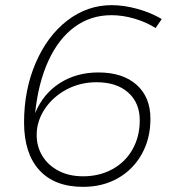

<svg xmlns="http://www.w3.org/2000/svg" viewBox="-20 -723 658 746"><path d="M303 3Q192 3 132.8 -62Q73.5 -127 73.5 -247.5Q73.5 -373.5 118.5 -478.2Q163.5 -583 241.2 -643Q319 -703 414 -703Q461 -703 513.8 -688.5Q566.5 -674 608.5 -649L584.5 -614Q548.5 -637 502.8 -650.5Q457 -664 413 -664Q332 -664 269.5 -618Q207 -572 167.8 -486.2Q128.5 -400.5 116.5 -283.5Q147.5 -358.5 212.2 -400Q277 -441.5 362 -441.5Q457 -441.5 510.8 -393.5Q564.5 -345.5 564.5 -261.5Q564.5 -184.5 530.8 -124.2Q497 -64 438 -30.5Q379 3 303 3ZM303 -38Q366 -38 416.5 -65.5Q467 -93 495 -142.8Q523 -192.5 523 -255.5Q523 -323.5 478 -363.5Q433 -403.5 355 -403.5Q292 -403.5 239 -375.5Q186 -347.5 154.2 -300Q122.5 -252.5 122.5 -198.5Q122.5 -153 145 -116.5Q167.5 -80 208.2 -59Q249 -38 303 -38Z"/></svg>

Font: Argentum Sans ExtraLight
Style: Italic
Weight: 200
Italic angle: -11°
Designer: Julieta Ulanovsky (font), Cristiano Sobral (main changes and remaster)
Foundry: Julieta Ulanovsky (font), Cristiano Sobral (main changes and remaster)
Version: Version 2.007;June 15, 2022;FontCreator 14.0.0.2814 64-bit; 